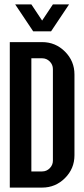

<svg xmlns="http://www.w3.org/2000/svg" viewBox="-20 -850 382 870"><path d="M170.9 -659.2Q231.4 -659.2 274.4 -616.2Q317.4 -573.2 317.4 -512.7V-146.5Q317.4 -85.9 274.4 -43Q231.4 0 170.9 0H24.4V-659.2ZM219.7 -537.1Q219.7 -557.1 205.3 -571.5Q190.9 -585.9 170.9 -585.9H122.1V-73.2H170.9Q190.9 -73.2 205.3 -87.6Q219.7 -102.1 219.7 -122.1ZM130.4 -708 48.8 -830.1H122.1L170.9 -756.8L219.7 -830.1H293L211.4 -708Z"/></svg>

Font: Alegre Sans
Style: Regular
Weight: 400
Width: 3
Designer: GrandChaos9000
Version: Version 1.2.6 - August 1, 2014